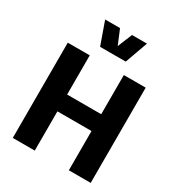

<svg xmlns="http://www.w3.org/2000/svg" viewBox="-223 -1118 1167 1260"><g transform="rotate(30 360.5 -488.0)"><path d="M490.2 -424.8H231.9V-721.7H65.4V0H231.9V-297.4H490.2V0H655.8V-721.7H490.2ZM262.7 -804.2H457L518.6 -976.1H405.3L360.4 -866.2L314.5 -976.1H201.7Z"/></g></svg>

Font: Estedad ExtraBold
Style: Regular
Weight: 800
Designer: Amin Abedi
Version: Version 7.3